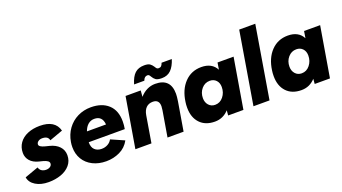

<svg xmlns="http://www.w3.org/2000/svg" viewBox="-58 -1252 3205 1797"><g transform="rotate(-20 1544.5 -353.5)"><path d="M4 -104 140 -153Q148 -127 167 -116Q186 -105 209 -105Q233 -105 250 -116.5Q267 -128 267 -148Q267 -162 253 -172.5Q239 -183 210 -191L170 -201Q115 -215 86 -248.5Q57 -282 57 -327Q57 -383 86.5 -425Q116 -467 169.5 -489.5Q223 -512 291 -512Q443 -512 473 -399L340 -351Q335 -374 318.5 -384.5Q302 -395 273 -395Q250 -395 233.5 -383Q217 -371 217 -353Q217 -329 275 -314L315 -304Q375 -289 408.5 -253Q442 -217 442 -166Q442 -109 407.5 -68.5Q373 -28 316.5 -8Q260 12 193 12Q116 12 64 -20Q12 -52 4 -104Z M511 -219Q511 -246 515 -269Q527 -342 567 -397Q607 -452 667.5 -482Q728 -512 800 -512Q910 -512 973.5 -453.5Q1037 -395 1037 -286Q1037 -249 1030 -211H671Q670 -161 696 -136Q722 -111 765 -111Q799 -111 826.5 -126.5Q854 -142 867 -168L999 -110Q965 -47 902 -17Q839 13 767 13Q691 13 632.5 -16.5Q574 -46 542.5 -98.5Q511 -151 511 -219ZM880 -312Q873 -399 794 -399Q758 -399 731.5 -376.5Q705 -354 690 -312Z M1143 -500H1294L1289 -438Q1320 -474 1359 -493Q1398 -512 1441 -512Q1594 -512 1594 -358Q1594 -332 1587 -286L1582 -256L1539 0H1379L1422 -256Q1426 -286 1426 -295Q1426 -362 1363 -362Q1322 -362 1296.5 -337Q1271 -312 1263 -264L1219 0H1059ZM1429 -589Q1423 -600 1417 -606Q1411 -612 1401 -612Q1370 -612 1357 -574H1255Q1276 -646 1311 -678Q1346 -710 1404 -710Q1443 -710 1460.5 -697.5Q1478 -685 1492 -663Q1499 -650 1505.5 -644Q1512 -638 1524 -638Q1541 -638 1550.5 -648Q1560 -658 1566 -677H1668Q1647 -610 1612 -575Q1577 -540 1520 -540Q1478 -540 1460 -553Q1442 -566 1429 -589Z M1987 -50Q1931 12 1849 12Q1754 12 1700.5 -45Q1647 -102 1647 -199Q1647 -230 1651 -255Q1667 -373 1733.5 -442.5Q1800 -512 1900 -512Q2006 -512 2048 -432L2059 -500H2219L2135 0H1983ZM1904 -135Q1953 -135 1985.5 -175.5Q2018 -216 2018 -271Q2018 -313 1994 -338.5Q1970 -364 1931 -364Q1882 -364 1849 -325.5Q1816 -287 1816 -232Q1816 -190 1840.5 -162.5Q1865 -135 1904 -135Z M2355 -720H2515L2395 0H2235Z M2849 -50Q2793 12 2711 12Q2616 12 2562.5 -45Q2509 -102 2509 -199Q2509 -230 2513 -255Q2529 -373 2595.5 -442.5Q2662 -512 2762 -512Q2868 -512 2910 -432L2921 -500H3081L2997 0H2845ZM2766 -135Q2815 -135 2847.5 -175.5Q2880 -216 2880 -271Q2880 -313 2856 -338.5Q2832 -364 2793 -364Q2744 -364 2711 -325.5Q2678 -287 2678 -232Q2678 -190 2702.5 -162.5Q2727 -135 2766 -135Z"/></g></svg>

Font: Oak Sans ExtraBold
Style: Italic
Weight: 800
Italic angle: -9.49998°
Foundry: Erik Kennedy, Walven
Version: Version 1.000